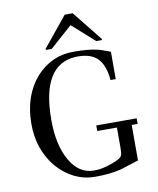

<svg xmlns="http://www.w3.org/2000/svg" viewBox="-99 -995 893 1086"><g transform="rotate(-10 347.5 -452.5)"><path d="M647 -271V-239H613V-35Q592 -29 554 -16.5Q516 -4 509 -2Q443 14 360 14Q235 14 142 -90Q54 -196 55 -345Q56 -505 145 -607Q233 -704 360 -704Q446 -704 495 -692Q515 -688 569 -667V-510H539Q532 -597 491 -637Q450 -677 365 -673Q170 -661 170 -345Q170 -202 221 -112Q272 -23 357 -22Q407 -21 466 -44Q518 -62 523 -80Q528 -90 528 -120V-239H415V-271ZM394 -919 532 -746 529 -741H498L370 -855L242 -741H211L207 -746L348 -919Z"/></g></svg>

Font: GFS Didot
Style: Regular
Weight: 400
Designer: Takis Katsoulidis and George D. Matthiopoulos
Foundry: Takis Katsoulidis and George D. Matthiopoulos
Version: Version 1.0